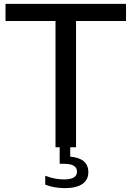

<svg xmlns="http://www.w3.org/2000/svg" viewBox="-20 -760 679 991"><path d="M266.5 0V-651.5H8.5V-740H630.5V-651.5H372.5V0ZM315.5 211Q259.5 211 213.5 193V147Q240 157.5 264.2 161.8Q288.5 166 311 166Q377.5 166 377.5 126Q377.5 85.5 310.5 85.5H288V-10H342.5V48.5Q436 56.5 436 129Q436 168.5 404.8 189.8Q373.5 211 315.5 211Z"/></svg>

Font: Encode Sans Semi Expanded Medium
Style: Regular
Weight: 500
Width: 6
Designer: Multiple Designers
Foundry: Impallari Type
Version: Version 3.000; ttfautohint (v1.8.3) -l 8 -r 50 -G 200 -x 14 